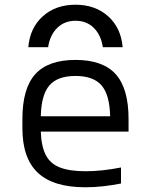

<svg xmlns="http://www.w3.org/2000/svg" viewBox="-20 -784 640 814"><path d="M342 10Q206 10 140.5 -51.5Q75 -113 75 -240V-280Q75 -409 129.5 -469.5Q184 -530 300 -530Q416 -530 470.5 -469.5Q525 -409 525 -280V-226H153Q155 -164 174 -127Q193 -90 234 -74Q275 -58 343 -58Q412 -58 493 -74V-6Q458 1 419 5.5Q380 10 342 10ZM153 -291H447Q445 -382 410.5 -422Q376 -462 300 -462Q224 -462 189.5 -422Q155 -382 153 -291ZM300 -764Q216 -764 161.5 -715Q107 -666 100 -584H184Q192 -636 223 -666Q254 -696 300 -696Q347 -696 377.5 -666Q408 -636 416 -584H500Q493 -666 438.5 -715Q384 -764 300 -764Z"/></svg>

Font: M PLUS Code Latin 60
Style: Regular
Weight: 400
Width: 7
Monospace: yes
Designer: Coji Morishita
Foundry: UNDERFOREST DESIGN
Version: Version 1.005; ttfautohint (v1.8.3)